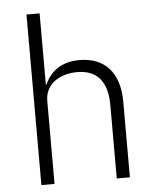

<svg xmlns="http://www.w3.org/2000/svg" viewBox="-53 -785 669 830"><g transform="rotate(-5 281.5 -370.0)"><path d="M93 0H150V-360C150 -436 217 -473 289 -473C374 -473 420 -423 420 -319V0H477V-329C477 -454 413 -524 304 -524C222 -524 176 -484 153 -431H150V-740H93Z"/></g></svg>

Font: IBM Plex Devanagari Light
Style: Regular
Weight: 300
Designer: Mike Abbink, Paul van der Laan, Pieter van Rosmalen, Erin McLaughlin
Foundry: Bold Monday
Version: Version 1.0